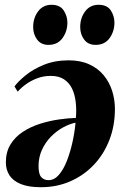

<svg xmlns="http://www.w3.org/2000/svg" viewBox="-20 -766 515 802"><path d="M40.5 -405Q55.5 -425.5 86.5 -451Q117.5 -476.5 163 -495.2Q208.5 -514 267 -514Q316.5 -514 353.2 -497Q390 -480 413.5 -451.2Q437 -422.5 448.5 -386.2Q460 -350 460 -311Q460 -241 437 -181.5Q414 -122 372.2 -77.8Q330.5 -33.5 274 -8.8Q217.5 16 150.5 16Q98.5 16 66.2 2.5Q34 -11 19.2 -34.2Q4.5 -57.5 4.5 -87.5Q4.5 -131.5 24 -163Q43.5 -194.5 75.8 -215.5Q108 -236.5 146.8 -248.8Q185.5 -261 224.8 -266.8Q264 -272.5 297 -273.5Q300 -308.5 296.2 -340.2Q292.5 -372 280.8 -396.2Q269 -420.5 247.2 -434.8Q225.5 -449 192.5 -449Q162.5 -449 136.8 -439.5Q111 -430 90 -415.2Q69 -400.5 54 -383ZM182.5 -13.5Q207 -13.5 226.2 -36Q245.5 -58.5 259.5 -94.5Q273.5 -130.5 282.8 -172.5Q292 -214.5 295.5 -253.5Q270.5 -248.5 243.5 -233.8Q216.5 -219 193.2 -195.5Q170 -172 155.5 -140.8Q141 -109.5 141 -72Q141 -38.5 152.5 -26Q164 -13.5 182.5 -13.5ZM182.5 -578.5Q151.5 -578.5 135 -600.8Q118.5 -623 118.5 -653Q118.5 -690.5 139 -718.2Q159.5 -746 195 -746Q230.5 -746 246 -722.5Q261.5 -699 261.5 -671.5Q261.5 -635 241 -606.8Q220.5 -578.5 182.5 -578.5ZM379.5 -578.5Q348 -578.5 331.5 -600.8Q315 -623 315 -653Q315 -690.5 335.5 -718.2Q356 -746 391.5 -746Q427.5 -746 442.8 -722.5Q458 -699 458 -671.5Q458 -635 437.8 -606.8Q417.5 -578.5 379.5 -578.5Z"/></svg>

Font: Merriweather 144pt ExtraBold
Style: Italic
Weight: 800
Italic angle: -7.8°
Version: Version 2.101